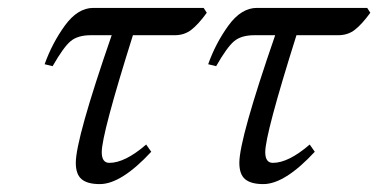

<svg xmlns="http://www.w3.org/2000/svg" viewBox="-20 -449 948 481"><path d="M169.9 -41Q169.9 -101.1 259.8 -360.8H208Q174.8 -360.8 157 -345.9Q139.2 -331.1 111.8 -283.2L91.8 -288.1Q110.8 -341.3 142.8 -385.3Q174.8 -429.2 213.9 -429.2H490.2L498 -417Q477.1 -388.2 459.5 -374.5Q441.9 -360.8 418 -360.8H313Q234.9 -112.8 234.9 -67.9Q234.9 -41 253.9 -41Q293 -41 346.2 -86.9L358.9 -68.8Q283.7 12.2 230 12.2Q199.2 12.2 184.6 0Q169.9 -12.2 169.9 -41Z M579.6 -41Q579.6 -101.1 669.4 -360.8H617.7Q584.5 -360.8 566.7 -345.9Q548.8 -331.1 521.5 -283.2L501.5 -288.1Q520.5 -341.3 552.5 -385.3Q584.5 -429.2 623.5 -429.2H899.9L907.7 -417Q886.7 -388.2 869.1 -374.5Q851.6 -360.8 827.6 -360.8H722.7Q644.5 -112.8 644.5 -67.9Q644.5 -41 663.6 -41Q702.6 -41 755.9 -86.9L768.6 -68.8Q693.4 12.2 639.6 12.2Q608.9 12.2 594.2 0Q579.6 -12.2 579.6 -41Z"/></svg>

Font: Linux Libertine
Style: Italic
Weight: 400
Italic angle: -12°
Designer: Philipp H. Poll
Foundry: Philipp H. Poll
Version: Version 5.1.6 ; ttfautohint (v0.9)